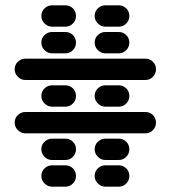

<svg xmlns="http://www.w3.org/2000/svg" viewBox="-20 -710 640 720"><path d="M335 -50Q335 -34 347 -22Q359 -10 375 -10H425Q442 -10 453.5 -22Q465 -34 465 -50Q465 -67 453.5 -78.5Q442 -90 425 -90H375Q359 -90 347 -78.5Q335 -67 335 -50ZM135 -50Q135 -34 147 -22Q159 -10 175 -10H225Q242 -10 253.5 -22Q265 -34 265 -50Q265 -67 253.5 -78.5Q242 -90 225 -90H175Q159 -90 147 -78.5Q135 -67 135 -50ZM335 -150Q335 -134 347 -122Q359 -110 375 -110H425Q442 -110 453.5 -122Q465 -134 465 -150Q465 -167 453.5 -178.5Q442 -190 425 -190H375Q359 -190 347 -178.5Q335 -167 335 -150ZM135 -150Q135 -134 147 -122Q159 -110 175 -110H225Q242 -110 253.5 -122Q265 -134 265 -150Q265 -167 253.5 -178.5Q242 -190 225 -190H175Q159 -190 147 -178.5Q135 -167 135 -150ZM35 -250Q35 -234 47 -222Q59 -210 75 -210H525Q542 -210 553.5 -222Q565 -234 565 -250Q565 -267 553.5 -278.5Q542 -290 525 -290H75Q59 -290 47 -278.5Q35 -267 35 -250ZM335 -350Q335 -334 347 -322Q359 -310 375 -310H425Q442 -310 453.5 -322Q465 -334 465 -350Q465 -367 453.5 -378.5Q442 -390 425 -390H375Q359 -390 347 -378.5Q335 -367 335 -350ZM135 -350Q135 -334 147 -322Q159 -310 175 -310H225Q242 -310 253.5 -322Q265 -334 265 -350Q265 -367 253.5 -378.5Q242 -390 225 -390H175Q159 -390 147 -378.5Q135 -367 135 -350ZM35 -450Q35 -434 47 -422Q59 -410 75 -410H525Q542 -410 553.5 -422Q565 -434 565 -450Q565 -467 553.5 -478.5Q542 -490 525 -490H75Q59 -490 47 -478.5Q35 -467 35 -450ZM335 -550Q335 -534 347 -522Q359 -510 375 -510H425Q442 -510 453.5 -522Q465 -534 465 -550Q465 -567 453.5 -578.5Q442 -590 425 -590H375Q359 -590 347 -578.5Q335 -567 335 -550ZM135 -550Q135 -534 147 -522Q159 -510 175 -510H225Q242 -510 253.5 -522Q265 -534 265 -550Q265 -567 253.5 -578.5Q242 -590 225 -590H175Q159 -590 147 -578.5Q135 -567 135 -550ZM335 -650Q335 -634 347 -622Q359 -610 375 -610H425Q442 -610 453.5 -622Q465 -634 465 -650Q465 -667 453.5 -678.5Q442 -690 425 -690H375Q359 -690 347 -678.5Q335 -667 335 -650ZM135 -650Q135 -634 147 -622Q159 -610 175 -610H225Q242 -610 253.5 -622Q265 -634 265 -650Q265 -667 253.5 -678.5Q242 -690 225 -690H175Q159 -690 147 -678.5Q135 -667 135 -650Z"/></svg>

Font: Matrix Sans Raster
Style: Regular
Weight: 400
Designer: Brad Neil
Version: Version 1.100